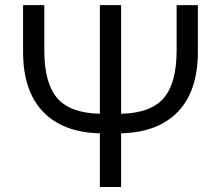

<svg xmlns="http://www.w3.org/2000/svg" viewBox="-20 -748 884 768"><path d="M686.5 -727.5H771.5V-541Q771.5 -384.3 691.9 -301.3Q612.3 -218.3 464.4 -214.8V0H379.4V-214.8Q231.4 -218.3 151.9 -301.3Q72.3 -384.3 72.3 -541V-727.5H157.2V-546.9Q157.2 -415 209.2 -355.2Q261.2 -295.4 379.4 -293V-727.5H464.4V-293Q582.5 -295.4 634.5 -355.2Q686.5 -415 686.5 -546.9Z"/></svg>

Font: Inter Display
Style: Regular
Weight: 400
Designer: Rasmus Andersson
Foundry: rsms
Version: Version 4.001;git-9221beed3